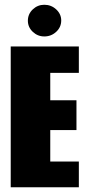

<svg xmlns="http://www.w3.org/2000/svg" viewBox="-20 -786 368 806"><path d="M25 0V-591H311V-480H191V-365H301V-240H191V-108H311V0ZM166 -633Q138 -633 117.5 -652.5Q97 -672 97 -699Q97 -727 117.5 -746.5Q138 -766 166 -766Q195 -766 216 -746.5Q237 -727 237 -700Q237 -672 216 -652.5Q195 -633 166 -633Z"/></svg>

Font: Alumni Sans Black
Style: Regular
Weight: 900
Designer: Robert E. Leuschke
Foundry: Robert E. Leuschke
Version: Version 1.018